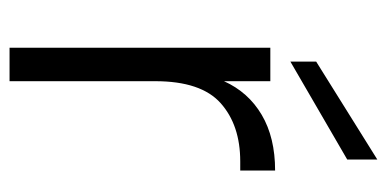

<svg xmlns="http://www.w3.org/2000/svg" viewBox="-224 -586 810 402"><g transform="rotate(90 181.0 -385.0)"><path d="M150 -449Q173 -500 220.5 -528Q268 -556 337 -556V-483H318Q242 -483 196 -442Q150 -401 150 -305V0H80V-546H150ZM314 -707 109 -588V-642L314 -770Z"/></g></svg>

Font: Poppins-tnum Light
Style: Regular
Weight: 300
Designer: Ninad Kale (Devanagari), Jonny Pinhorn (Latin)
Foundry: Indian Type Foundry
Version: Version 4.004